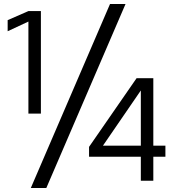

<svg xmlns="http://www.w3.org/2000/svg" viewBox="-20 -897 867 953"><path d="M133 36 526 -877H603L210 36ZM121 -333V-790L18 -742V-797L121 -842H183V-333ZM679 0V-119H422V-168L658 -509H741V-174H801V-119H741V0ZM491 -174H679V-448Z"/></svg>

Font: Matangi SemiBold
Style: Regular
Weight: 600
Designer: Prashant Pant
Foundry: The Graphic Ant
Version: Version 3.002